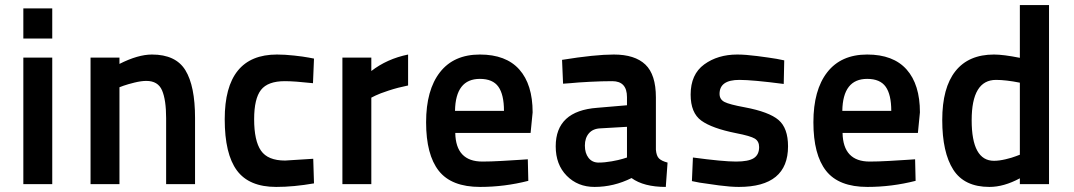

<svg xmlns="http://www.w3.org/2000/svg" viewBox="-20 -726 4233 757"><path d="M72 0V-499H186V0ZM72 -574V-693H186V-574Z M451 0H337V-499H451V-474Q524 -511 579 -511Q673 -511 711 -449Q749 -387 749 -261V0H635V-260Q635 -332 619 -369.5Q603 -407 557 -407Q537 -407 510.5 -400.5Q484 -394 467 -388L451 -382Z M1072 -511Q1103 -511 1139.5 -507Q1176 -503 1197 -499L1218 -495L1214 -398Q1141 -406 1103 -406Q1036 -406 1009 -371.5Q982 -337 982 -256Q982 -171 1009 -132Q1036 -93 1104 -93L1215 -100L1218 -3Q1138 11 1069 11Q962 11 914 -54Q866 -119 866 -256Q866 -511 1072 -511Z M1330 0V-499H1444V-446Q1506 -494 1589 -511V-389Q1549 -381 1512.5 -369Q1476 -357 1460 -349L1444 -341V0Z M1882 -89Q1914 -89 1958.5 -91.5Q2003 -94 2032 -96L2061 -98L2063 -13Q1969 11 1873 11Q1760 11 1710 -52.5Q1660 -116 1660 -244Q1660 -371 1714.5 -441Q1769 -511 1872 -511Q1975 -511 2027.5 -452Q2080 -393 2080 -283L2072 -202H1775Q1777 -89 1882 -89ZM1774 -289H1967Q1967 -353 1945 -384Q1923 -415 1872 -415Q1776 -415 1774 -289Z M2566 -342V-136Q2568 -111 2578.5 -101Q2589 -91 2612 -85L2605 11Q2518 11 2470 -24Q2400 11 2324 11Q2258 11 2214.5 -33Q2171 -77 2171 -149Q2171 -289 2335 -301L2452 -311V-343Q2452 -406 2394 -406Q2354 -406 2305.5 -403.5Q2257 -401 2228 -398L2200 -396L2196 -490Q2326 -511 2400 -511Q2483 -511 2524.5 -471.5Q2566 -432 2566 -342ZM2452 -226 2348 -220Q2318 -219 2302 -200.5Q2286 -182 2286 -152Q2286 -122 2300.5 -103.5Q2315 -85 2340 -85Q2364 -85 2392 -90Q2420 -95 2436 -100L2452 -105Z M3072 -488 3070 -395Q2947 -411 2895 -411Q2817 -411 2817 -356Q2817 -334 2836.5 -324Q2856 -314 2916 -303Q3012 -285 3049.5 -253Q3087 -221 3087 -149Q3087 11 2893 11Q2861 11 2815 5Q2769 -1 2738 -6L2708 -12L2712 -105Q2831 -89 2882 -89Q2931 -89 2952 -102.5Q2973 -116 2973 -146Q2973 -169 2956 -179.5Q2939 -190 2882 -201Q2787 -220 2745 -250.5Q2703 -281 2703 -353Q2703 -433 2756.5 -472Q2810 -511 2887 -511Q2919 -511 2965.5 -505Q3012 -499 3042 -494Z M3409 -89Q3441 -89 3485.5 -91.5Q3530 -94 3559 -96L3588 -98L3590 -13Q3496 11 3400 11Q3287 11 3237 -52.5Q3187 -116 3187 -244Q3187 -371 3241.5 -441Q3296 -511 3399 -511Q3502 -511 3554.5 -452Q3607 -393 3607 -283L3599 -202H3302Q3304 -89 3409 -89ZM3301 -289H3494Q3494 -353 3472 -384Q3450 -415 3399 -415Q3303 -415 3301 -289Z M4116 -706V0H4001V-23Q3938 11 3881 11Q3782 11 3738.5 -57Q3695 -125 3695 -253Q3695 -380 3747 -445.5Q3799 -511 3899 -511Q3936 -511 4001 -498V-706ZM3899 -92Q3919 -92 3944.5 -98Q3970 -104 3985 -110L4001 -116V-400Q3946 -411 3907 -411Q3811 -411 3811 -252Q3811 -92 3899 -92Z"/></svg>

Font: TypoPRO Titillium Maps
Style: 800 wt
Weight: 800
Designer: Campivisivi
Foundry: Accademia di Belle Arti di Urbino and students of MA course of Visual design
Version: Version 001.001